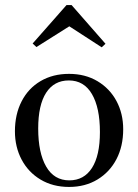

<svg xmlns="http://www.w3.org/2000/svg" viewBox="-20 -731 546 759"><path d="M253 8Q189 8 140.5 -21Q92 -50 65.5 -100Q39 -150 39 -212Q39 -279 65.5 -330.5Q92 -382 140.5 -410.5Q189 -439 253 -439Q317 -439 365.5 -410Q414 -381 440.5 -331.5Q467 -282 467 -220Q467 -153 440.5 -102Q414 -51 365.5 -21.5Q317 8 253 8ZM254 -18Q312 -18 343.5 -67Q375 -116 375 -209Q375 -305 343.5 -359Q312 -413 252 -413Q194 -413 162.5 -364.5Q131 -316 131 -223Q131 -127 162.5 -72.5Q194 -18 254 -18ZM263 -711 397 -558 382 -544 254 -627 124 -545 109 -559 243 -711Z"/></svg>

Font: Ibarra Real Nova Medium
Style: Regular
Weight: 500
Designer: Jose Maria Ribagorda & Octavio Pardo
Foundry: Jose Maria Ribagorda
Version: Version 2.000